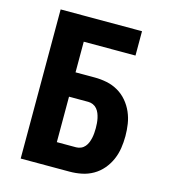

<svg xmlns="http://www.w3.org/2000/svg" viewBox="-109 -825 819 914"><g transform="rotate(15 300.0 -367.5)"><path d="M77 0V-735H478V-615H223V-464H318Q348 -464 377.5 -458Q407 -452 433 -437Q459 -422 478.5 -399Q498 -376 510 -348.5Q522 -321 526.5 -291.5Q531 -262 531 -232Q531 -202 526.5 -172.5Q522 -143 510 -115.5Q498 -88 478.5 -65Q459 -42 433 -27Q407 -12 377.5 -6Q348 0 318 0ZM318 -120Q330 -120 341.5 -125Q353 -130 361 -139.5Q369 -149 373.5 -160.5Q378 -172 380.5 -183.5Q383 -195 384 -207.5Q385 -220 385 -232Q385 -244 384 -256.5Q383 -269 380.5 -280.5Q378 -292 373.5 -303.5Q369 -315 361 -324.5Q353 -334 341.5 -339Q330 -344 318 -344H223V-120Z"/></g></svg>

Font: Iosevka Heavy Extended
Style: Regular
Weight: 900
Width: 7
Monospace: yes
Designer: Belleve Invis
Foundry: Belleve Invis
Version: Version 32.5.0; ttfautohint (v1.8.4)